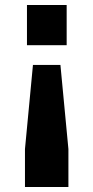

<svg xmlns="http://www.w3.org/2000/svg" viewBox="-20 -600 374 769"><path d="M112 -340 80 -3V149H254V-3L222 -340ZM88 -580V-419H247V-580Z"/></svg>

Font: BDO Grotesk ExtraBold
Style: Regular
Weight: 800
Designer: Deni Anggara
Foundry: Lokal Container
Version: Version 2.000